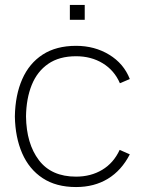

<svg xmlns="http://www.w3.org/2000/svg" viewBox="-20 -740 579 775"><path d="M287 15Q206.5 15 152 -21Q97.5 -57 69.5 -121.2Q41.5 -185.5 40 -270Q41.5 -356.5 69.8 -420.5Q98 -484.5 152.5 -519.8Q207 -555 287 -555Q362 -555 420.8 -519.2Q479.5 -483.5 504 -421L464 -404Q441.5 -456 394.8 -484.5Q348 -513 287 -513Q219 -513 174.5 -482.2Q130 -451.5 108 -396.8Q86 -342 85 -270Q86.5 -160 137 -93.5Q187.5 -27 287 -27Q346.5 -27 392.5 -54.5Q438.5 -82 463 -135L504 -117Q470.5 -52 415.5 -18.5Q360.5 15 287 15ZM322 -660H262V-720H322Z"/></svg>

Font: Manrope Variable Light
Style: Regular
Weight: 200
Designer: Mikhail Sharanda
Foundry: Mikhail Sharanda
Version: Version 4.505